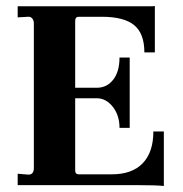

<svg xmlns="http://www.w3.org/2000/svg" viewBox="-20 -618 611 641"><path d="M527 3Q504 0 431 0H39V-38L75 -35Q93 -35 93 -57V-541Q93 -550 87.5 -556.5Q82 -563 73 -562L39 -560V-597H480Q495 -597 497 -598V-443H462Q462 -506 428 -534Q394 -562 320 -562H243Q231 -562 231 -548V-325H303Q337 -325 358 -352Q379 -379 379 -426H413V-191H379Q379 -233 356.5 -261.5Q334 -290 303 -290H231V-49Q231 -36 243 -36H353Q421 -36 456.5 -73Q492 -110 492 -179H527Z"/></svg>

Font: UnnaBold
Style: Bold
Weight: 700
Designer: Jorge de Buen Unna
Foundry: Omnibus-Type
Version: Version 2.008;hotconv 1.0.109;makeotfexe 2.5.65596